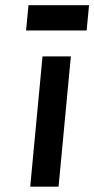

<svg xmlns="http://www.w3.org/2000/svg" viewBox="-20 -698 353 718"><path d="M93 0 139 -487H245L199 0ZM86.5 -678.5H313L304 -584H77.5Z"/></svg>

Font: Karla
Style: Bold Italic
Weight: 700
Italic angle: -8°
Designer: Jonathan Pinhorn
Version: Version 2.004;gftools[0.9.33]